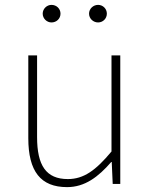

<svg xmlns="http://www.w3.org/2000/svg" viewBox="-20 -754 617 787"><path d="M255 13C328 13 383 -29 436 -90H438L442 0H473V-527H437V-133C372 -55 323 -20 258 -20C169 -20 132 -76 132 -192V-527H96V-188C96 -51 147 13 255 13ZM191 -662C212 -662 228 -678 228 -698C228 -718 212 -734 191 -734C172 -734 155 -718 155 -698C155 -678 172 -662 191 -662ZM382 -662C402 -662 418 -678 418 -698C418 -718 402 -734 382 -734C362 -734 345 -718 345 -698C345 -678 362 -662 382 -662Z"/></svg>

Font: Noto Sans JP Thin
Style: Regular
Weight: 100
Designer: Ryoko NISHIZUKA 西塚涼子 (kana, bopomofo & ideographs); Paul D. Hunt (Latin, Greek & Cyrillic); Sandoll Communications 산돌커뮤니
Foundry: Adobe
Version: Version 2.004;hotconv 1.0.118;makeotfexe 2.5.65603